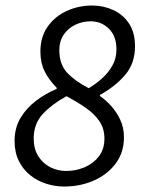

<svg xmlns="http://www.w3.org/2000/svg" viewBox="-20 -670 520 702"><path d="M214.1 12Q181.1 12 148.8 1.7Q116.5 -8.5 90.7 -29.2Q64.8 -49.8 49.1 -81.1Q33.3 -112.4 33.3 -154.5Q33.3 -202.6 55.1 -238.9Q77 -275.3 111.9 -301.7Q146.9 -328.1 187.2 -345V-349Q157.9 -379.1 142.8 -409.9Q127.7 -440.7 127.7 -481.5Q127.7 -534.4 153.6 -571.8Q179.6 -609.2 223 -629.5Q266.4 -649.8 317.6 -649.8Q357.8 -649.8 393.6 -633.5Q429.4 -617.3 451.5 -584.4Q473.6 -551.6 473.6 -500.5Q473.6 -437.8 437.4 -395.8Q401.3 -353.8 345.4 -322.9V-318.9Q365.1 -305.7 385.4 -283.7Q405.6 -261.7 419.4 -232.7Q433.2 -203.7 433.2 -167.9Q433.2 -112.4 403 -72.1Q372.7 -31.8 323.1 -9.9Q273.5 12 214.1 12ZM304.5 -347.5Q330.5 -363 353.4 -383.6Q376.3 -404.3 391 -430.4Q405.8 -456.6 405.8 -489Q405.8 -538.1 378 -565.1Q350.3 -592.1 311.9 -592.1Q281.8 -592.1 255.5 -579.6Q229.2 -567 213 -543.4Q196.9 -519.7 196.9 -486.4Q196.9 -435.2 225.2 -404.5Q253.5 -373.9 304.5 -347.5ZM222 -44.9Q257 -44.9 289 -58.3Q321 -71.7 341.4 -98.1Q361.8 -124.6 361.8 -162.6Q361.8 -200.7 343 -227.6Q324.3 -254.5 292.8 -276.2Q261.3 -297.9 223.4 -318.4Q171.8 -290.6 137.5 -254.4Q103.2 -218.1 103.2 -163.9Q103.2 -125.7 119.8 -99.2Q136.4 -72.8 163.4 -58.8Q190.5 -44.9 222 -44.9Z"/></svg>

Font: Source Sans 3
Style: Italic
Weight: 200
Italic angle: -11°
Designer: Paul D. Hunt
Foundry: Adobe
Version: Version 3.046;hotconv 1.0.118;makeotfexe 2.5.65603